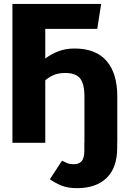

<svg xmlns="http://www.w3.org/2000/svg" viewBox="-20 -731 655 983"><path d="M374.4 232.3Q327.2 232.3 294.9 219.2Q262.6 206.2 235.4 186.7L297.4 91.8Q311.3 99 324.6 104.4Q337.9 109.7 358.5 109.7Q384.1 109.7 397.9 94.1Q411.8 78.5 411.8 40.5V-1H412.3V-235.9Q412.3 -303.1 389.5 -330.3Q366.7 -357.4 314.9 -357.4Q278.5 -357.4 253.8 -346.4Q229.2 -335.4 211.8 -319.5V0H43.6V-710.8H497.9L477.9 -583.1H211.8V-431.3Q242.1 -454.4 279.2 -468.5Q316.4 -482.6 362.1 -482.6Q470.3 -482.6 525.4 -419.2Q580.5 -355.9 580.5 -236.9V0H580V26.7Q580 127.2 526.2 179.7Q472.3 232.3 374.4 232.3Z"/></svg>

Font: FiraCode Nerd Font Mono
Style: Bold
Weight: 700
Monospace: yes
Designer: Carrois Corporate, Edenspiekermann AG, Nikita Prokopov
Foundry: Carrois Corporate, Edenspiekermann AG, Nikita Prokopov
Version: Version 6.002;Nerd Fonts 3.3.0